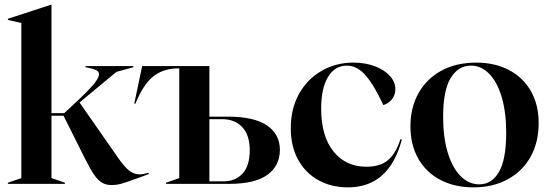

<svg xmlns="http://www.w3.org/2000/svg" viewBox="-20 -793 2363 828"><path d="M344 -114 254 -294H202V-25L260 -5V0H14V-5L72 -25V-694L14 -707V-712L201 -773H202V-305H257L301 -346Q358 -399 382.5 -428Q407 -457 407 -473Q407 -484 395.5 -490Q384 -496 360 -501L349 -503V-508H555V-503L482 -483L323 -351L491 -110Q520 -69 540 -55Q560 -41 582 -41Q597 -41 621 -48V-42L566 -22Q522 -6 502.5 -0.5Q483 5 460 5Q436 5 418.5 -6Q401 -17 384.5 -41.5Q368 -66 344 -114Z M696 -5 753 -25V-498H742Q679 -496 637.5 -460.5Q596 -425 564 -346H559L593 -508H883V-290H962Q1076 -290 1131.5 -252Q1187 -214 1187 -147Q1187 -78 1133 -39Q1079 0 967 0H696ZM945 -11Q995 -11 1026 -44.5Q1057 -78 1057 -145Q1057 -211 1024.5 -245Q992 -279 939 -279H883V-11Z M1234 -240Q1234 -324 1269.5 -388Q1305 -452 1367 -487.5Q1429 -523 1504 -523Q1556 -523 1597.5 -507Q1639 -491 1662 -465Q1685 -439 1685 -409Q1685 -382 1669 -363.5Q1653 -345 1633 -340Q1594 -425 1557 -467.5Q1520 -510 1476 -510Q1424 -510 1394.5 -461Q1365 -412 1365 -325Q1365 -206 1418 -140Q1471 -74 1560 -74Q1621 -74 1654.5 -103.5Q1688 -133 1707 -193L1713 -191Q1658 15 1481 15Q1409 15 1353 -16Q1297 -47 1265.5 -104.5Q1234 -162 1234 -240Z M1750 -249Q1750 -329 1785 -391.5Q1820 -454 1884 -488.5Q1948 -523 2034 -523Q2113 -523 2174 -491.5Q2235 -460 2269 -401Q2303 -342 2303 -262Q2303 -180 2268.5 -117.5Q2234 -55 2170 -20Q2106 15 2022 15Q1941 15 1879.5 -17Q1818 -49 1784 -108.5Q1750 -168 1750 -249ZM2047 2Q2101 2 2132 -52Q2163 -106 2163 -221Q2163 -309 2143.5 -374.5Q2124 -440 2089.5 -475Q2055 -510 2011 -510Q1956 -510 1923.5 -456.5Q1891 -403 1891 -289Q1891 -200 1911 -134.5Q1931 -69 1966.5 -33.5Q2002 2 2047 2Z"/></svg>

Font: Nyght Serif Medium
Style: Regular
Weight: 500
Designer: Maksym Kobuzan
Version: Version 0.410